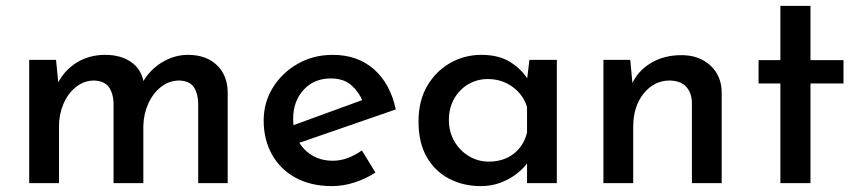

<svg xmlns="http://www.w3.org/2000/svg" viewBox="-20 -621 2912 651"><path d="M170 -418 179 -327 174 -335Q197 -382 239.5 -408.5Q282 -435 337 -435Q389 -435 424 -411Q459 -387 467 -343L462 -339Q487 -384 529 -409.5Q571 -435 617 -435Q679 -435 715 -400.5Q751 -366 752 -310V0H652V-272Q651 -304 637.5 -325Q624 -346 589 -348Q553 -348 525.5 -326Q498 -304 482.5 -269Q467 -234 466 -194V0H365V-272Q364 -304 349.5 -325Q335 -346 300 -348Q265 -348 237.5 -326Q210 -304 195 -268.5Q180 -233 180 -193V0H79V-418Z M1106 10Q1034 10 982 -18.5Q930 -47 902 -97.5Q874 -148 874 -212Q874 -274 905.5 -324.5Q937 -375 990 -405Q1043 -435 1108 -435Q1192 -435 1247.5 -386.5Q1303 -338 1322 -250L981 -132L957 -190L1231 -290L1210 -276Q1198 -308 1172 -331.5Q1146 -355 1101 -355Q1045 -355 1009.5 -316.5Q974 -278 974 -218Q974 -154 1012 -115Q1050 -76 1108 -76Q1135 -76 1160 -85.5Q1185 -95 1207 -111L1253 -36Q1221 -15 1182.5 -2.5Q1144 10 1106 10Z M1610 10Q1551 10 1503 -15Q1455 -40 1427 -88.5Q1399 -137 1399 -209Q1399 -279 1428.5 -329.5Q1458 -380 1506.5 -407.5Q1555 -435 1612 -435Q1672 -435 1711 -410Q1750 -385 1771 -350L1765 -334L1775 -418H1868V0H1767V-106L1777 -81Q1773 -73 1760 -58Q1747 -43 1726 -27.5Q1705 -12 1675.5 -1Q1646 10 1610 10ZM1637 -73Q1687 -73 1721.5 -99.5Q1756 -126 1767 -172V-258Q1755 -299 1718.5 -326Q1682 -353 1634 -353Q1598 -353 1568 -335.5Q1538 -318 1520 -286.5Q1502 -255 1502 -214Q1502 -174 1520.5 -142Q1539 -110 1570 -91.5Q1601 -73 1637 -73Z M2117 -418 2126 -321 2122 -335Q2142 -380 2186.5 -407Q2231 -434 2291 -434Q2350 -434 2388 -399.5Q2426 -365 2427 -309V0H2326V-274Q2325 -306 2307 -326.5Q2289 -347 2251 -348Q2198 -348 2162.5 -304Q2127 -260 2127 -191V0H2026V-418Z M2626 -601H2728V-417H2840V-338H2728V0H2626V-338H2552V-417H2626Z"/></svg>

Font: Reem Kufi Fun
Style: Regular
Weight: 400
Designer: Khaled Hosny
Version: Version 1.005